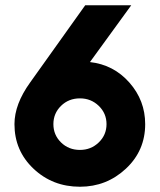

<svg xmlns="http://www.w3.org/2000/svg" viewBox="-20 -700 607 730"><path d="M284 -326Q241 -326 212 -297.5Q183 -269 183 -228Q183 -187 212 -158.5Q241 -130 284 -130Q326 -130 355.5 -158.5Q385 -187 385 -228Q385 -269 355.5 -297.5Q326 -326 284 -326ZM284 10Q180 10 107.5 -58.5Q35 -127 35 -228Q35 -304 95 -387L304 -680H479L322 -464Q412 -454 472 -386Q532 -318 532 -228Q532 -127 458.5 -58.5Q385 10 284 10Z"/></svg>

Font: Puffins on Iceburgs(2)
Style: on-Iceburgs-Bold
Weight: 700
Version: Version 1.0